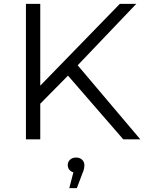

<svg xmlns="http://www.w3.org/2000/svg" viewBox="-20 -720 751 992"><path d="M178 -174 175 -264 599 -700H684L375 -376L333 -331ZM114 0V-700H188V0ZM617 0 315 -348 365 -402 705 0ZM338 252 366 144 373 172Q354 172 342 161Q330 150 330 133Q330 116 342 105Q354 94 373 94Q393 94 404.5 105.5Q416 117 416 133Q416 143 413.5 154Q411 165 405 178L377 252Z"/></svg>

Font: Montserrat Thin
Style: Regular
Weight: 400
Version: Version 9.000